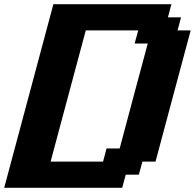

<svg xmlns="http://www.w3.org/2000/svg" viewBox="-20 -895 929 915"><path d="M0 0H562.5L579.1 -62.5H641.6L658.7 -125H721.2Q749 -229.5 804.9 -437.7Q860.8 -646 888.7 -750H826.2L842.8 -812.5H780.3L796.9 -875H234.4Q195.3 -729 117.2 -437.5Q39.1 -146 0 0ZM471.2 -125H221.2Q249 -229 304.9 -437.5Q360.8 -646 388.7 -750H638.7L621.6 -687.5H684.1Q661.6 -604 616.9 -437.3Q572.3 -270.5 550.3 -187.5H487.8Z"/></svg>

Font: Faithful 32x
Style: SemiboldOblique
Weight: 400
Foundry: Faithful Resource Pack
Version: Version 1.0; January 27, 2023